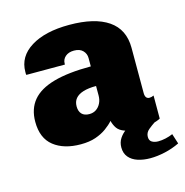

<svg xmlns="http://www.w3.org/2000/svg" viewBox="-101 -616 831 861"><g transform="rotate(-15 315.0 -185.0)"><path d="M208 10Q130 10 83 -27Q36 -64 36 -140Q36 -200 68.5 -239Q101 -278 168.5 -297Q236 -316 341 -316V-355Q341 -375 327 -389.5Q313 -404 286 -404Q261 -404 246 -391Q231 -378 231 -358V-354H52Q52 -355 51.5 -356Q51 -357 51 -358Q51 -359 51 -361.5Q51 -364 51 -368Q51 -439 117 -480Q183 -521 295 -521Q413 -521 476 -478Q539 -435 539 -349V-139Q539 -126 544 -119Q549 -112 559 -112Q569 -112 579 -117V-10Q563 -1 536 4.5Q509 10 480 10Q437 10 413 1.5Q389 -7 378.5 -22Q368 -37 363 -57Q349 -41 327.5 -25.5Q306 -10 277 0Q248 10 208 10ZM280 -111Q298 -111 311.5 -120Q325 -129 333 -145Q341 -161 341 -181V-225Q305 -225 281 -217.5Q257 -210 245 -195.5Q233 -181 233 -159Q233 -136 245 -123.5Q257 -111 280 -111ZM493 151Q461 151 435 142.5Q409 134 394 116Q379 98 379 71Q379 47 391 29Q403 11 419 0H553Q539 9 522.5 22.5Q506 36 506 56Q506 73 518 80Q530 87 547 87Q563 87 581 83Q599 79 615 72L630 119Q597 135 561 143Q525 151 493 151Z"/></g></svg>

Font: Chivo Mono Black
Style: Regular
Weight: 900
Designer: Hector Gatti
Foundry: Omnibus-Type
Version: Version 1.008